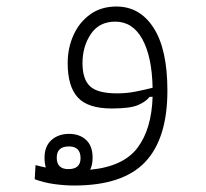

<svg xmlns="http://www.w3.org/2000/svg" viewBox="-20 -346 626 583"><path d="M205.6 217.3Q175.8 217.3 144.3 212.9Q112.8 208.5 85.4 198.2L87.9 155.3Q104 159.7 119.1 162.6Q115.2 149.4 115.2 132.8Q115.2 98.1 136.2 79.3Q157.2 60.5 189.5 60.5Q221.7 60.5 241.5 78.9Q261.2 97.2 261.2 132.8Q261.2 154.3 253.9 169.4Q354.5 159.7 397.5 102.8Q440.4 45.9 443.4 -52.2L434.1 -51.8Q422.9 -37.1 398.9 -26.9Q375 -16.6 319.3 -16.6Q247.1 -16.6 216.3 -50Q185.5 -83.5 185.5 -154.3Q185.5 -199.7 202.9 -238.8Q220.2 -277.8 253.4 -302Q286.6 -326.2 333.5 -326.2Q404.8 -326.2 446.5 -261.2Q488.3 -196.3 488.3 -70.8Q488.3 74.7 420.7 146Q353 217.3 205.6 217.3ZM443.4 -79.6Q441.4 -174.3 412.1 -227.3Q382.8 -280.3 330.1 -280.3Q281.2 -280.3 255.9 -242.7Q230.5 -205.1 230.5 -154.3Q230.5 -105.5 253.4 -84Q276.4 -62.5 335.4 -62.5Q364.7 -62.5 391.8 -67.9Q418.9 -73.2 443.4 -79.6ZM187.5 167.5Q224.6 167.5 224.6 134.3Q224.6 98.6 189.5 98.6Q152.3 98.6 152.3 132.8Q152.3 167.5 187.5 167.5Z"/></svg>

Font: Cascadia Code ExtraLight
Style: Regular
Weight: 200
Monospace: yes
Designer: Aaron Bell
Foundry: Saja Typeworks
Version: Version 2407.024; ttfautohint (v1.8.4)